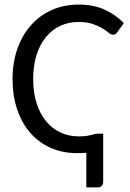

<svg xmlns="http://www.w3.org/2000/svg" viewBox="-20 -669 573 845"><path d="M434.1 -80.6V130.9Q434.1 142.6 427.5 149.2Q420.9 155.8 410.2 155.8H359.9V3.4Q348.6 4.4 337.4 4.6Q326.2 4.9 318.8 4.9Q254.4 4.9 201.9 -18.8Q149.4 -42.5 112.5 -85.2Q75.7 -127.9 55.4 -188Q35.2 -248 35.2 -320.8Q35.2 -393.6 56.4 -453.9Q77.6 -514.2 116 -557.6Q154.3 -601.1 208 -625Q261.7 -648.9 326.7 -648.9Q390.6 -648.9 439.5 -627Q488.3 -605 524.9 -567.4L495.6 -526.4Q492.7 -522 488.3 -519Q483.9 -516.1 477.1 -516.1Q468.8 -516.1 458.3 -524.9Q447.8 -533.7 430.7 -544.2Q413.6 -554.7 388.2 -563.5Q362.8 -572.3 325.7 -572.3Q281.7 -572.3 245.1 -555.2Q208.5 -538.1 181.9 -505.6Q155.3 -473.1 140.6 -426.5Q126 -379.9 126 -320.8Q126 -261.2 141.1 -214.4Q156.2 -167.5 182.9 -135.3Q209.5 -103 246.1 -85.9Q282.7 -68.8 325.2 -68.8Q346.2 -68.8 359.1 -70.6Q372.1 -72.3 380.6 -74.5Q389.2 -76.7 395.3 -78.6Q401.4 -80.6 408.7 -80.6Z"/></svg>

Font: Carlito
Style: Regular
Weight: 400
Designer: Lukasz Dziedzic
Foundry: tyPoland Lukasz Dziedzic
Version: Version 1.104